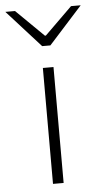

<svg xmlns="http://www.w3.org/2000/svg" viewBox="-95 -758 417 792"><g transform="rotate(-5 114.0 -362.0)"><path d="M92 0V-480H136V0ZM97 -570 -42 -724H-2L112 -612H116L230 -724H270L131 -570Z"/></g></svg>

Font: Mada Light
Style: Regular
Weight: 300
Designer: Khaled Hosny
Version: Version 1.5